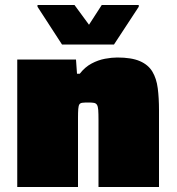

<svg xmlns="http://www.w3.org/2000/svg" viewBox="-20 -748 707 768"><path d="M49 0V-510H284L288 -453H299Q320 -480 346.5 -494Q373 -508 400 -513Q427 -518 449 -518Q506 -518 539.5 -503.5Q573 -489 589.5 -461.5Q606 -434 611 -395Q616 -356 616 -308V0H374V-267Q374 -293 373 -307.5Q372 -322 368 -328.5Q364 -335 356 -336.5Q348 -338 334 -338Q319 -338 310 -337Q301 -336 297.5 -330.5Q294 -325 293 -312Q292 -299 292 -276V0ZM228 -570 130 -721V-728H278L336 -649L387 -728H535V-721L436 -570Z"/></svg>

Font: Saira Expanded Black
Style: Regular
Weight: 900
Width: 7
Designer: Hector Gatti with collaboration of the Omnibus-Type team
Foundry: Omnibus-Type
Version: Version 1.101